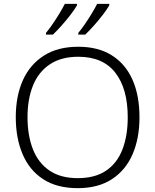

<svg xmlns="http://www.w3.org/2000/svg" viewBox="-20 -968 808 998"><path d="M705 -358Q705 -249 669 -166Q633 -83 561.5 -36.5Q490 10 384 10Q276 10 204.5 -36.5Q133 -83 97.5 -166.5Q62 -250 62 -359Q62 -468 98.5 -550Q135 -632 207.5 -678.5Q280 -725 387 -725Q490 -725 561 -680.5Q632 -636 668.5 -554Q705 -472 705 -358ZM123 -359Q123 -264 151 -192.5Q179 -121 237 -81.5Q295 -42 384 -42Q474 -42 531.5 -81Q589 -120 616.5 -191.5Q644 -263 644 -358Q644 -507 579.5 -590Q515 -673 387 -673Q298 -673 239 -633.5Q180 -594 151.5 -523.5Q123 -453 123 -359ZM548 -940Q536 -919 514.5 -891Q493 -863 468.5 -835.5Q444 -808 423 -788H387V-797Q403 -816 421.5 -843Q440 -870 457 -898Q474 -926 485 -948H548ZM380 -940Q368 -919 346.5 -891Q325 -863 300.5 -835.5Q276 -808 255 -788H219V-797Q235 -816 253.5 -843Q272 -870 289 -898Q306 -926 317 -948H380Z"/></svg>

Font: Noto Sans Bengali UI Light
Style: Regular
Weight: 300
Designer: Jelle Bosma - Monotype Design Team
Foundry: Monotype Imaging Inc.
Version: Version 2.003; ttfautohint (v1.8.4.7-5d5b)